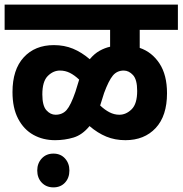

<svg xmlns="http://www.w3.org/2000/svg" viewBox="-20 -642 789 830"><path d="M0 -513V-622H749V-513H584V-435Q637 -417 669.5 -367.5Q702 -318 702 -239Q702 -141 653 -88.5Q604 -36 522 -36Q477 -36 439.5 -51.5Q402 -67 367 -97Q336 -59 298 -47.5Q260 -36 218 -36Q166 -36 124.5 -59Q83 -82 58.5 -128.5Q34 -175 34 -244Q34 -341 82.5 -394Q131 -447 213 -447Q258 -447 295.5 -431.5Q333 -416 368 -386Q388 -410 410.5 -422.5Q433 -435 456 -440V-513ZM413 -186Q433 -167 453.5 -156.5Q474 -146 496 -146Q525 -146 549 -169.5Q573 -193 573 -249Q573 -298 555 -317.5Q537 -337 515 -337Q486 -337 468 -315.5Q450 -294 430 -240ZM163 -234Q163 -185 180.5 -165.5Q198 -146 220 -146Q250 -146 268 -166.5Q286 -187 306 -245L322 -297V-298Q302 -317 282 -327Q262 -337 239 -337Q210 -337 186.5 -313.5Q163 -290 163 -234ZM141 95Q141 64 160.5 43Q180 22 211 22Q242 22 261 43Q280 64 280 95Q280 127 261 147.5Q242 168 211 168Q180 168 160.5 147.5Q141 127 141 95Z"/></svg>

Font: Noto Sans SemiCondensed
Style: Bold
Weight: 700
Width: 4
Designer: Monotype Design Team
Foundry: Monotype Imaging Inc.
Version: Version 2.013; ttfautohint (v1.8.4.7-5d5b)